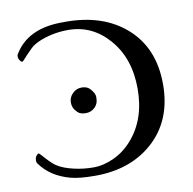

<svg xmlns="http://www.w3.org/2000/svg" viewBox="-80 -786 883 880"><g transform="rotate(-10 361.5 -346.5)"><path d="M43 -569.3Q37.6 -578.1 37.6 -584.5Q37.6 -595.7 42.5 -600.6Q103 -699.2 247.1 -705.1Q266.6 -705.6 282.2 -705.6Q453.6 -705.6 559.6 -614.3Q671.9 -517.6 671.9 -346.2Q671.9 -177.7 562.5 -80.1Q458 13.2 293.5 13.2Q220.2 13.2 178.7 2Q88.9 -22.5 42.5 -87.4Q37.6 -92.3 37.6 -103.5Q37.6 -116.7 44.7 -124.8Q51.8 -132.8 54.4 -132.8Q57.1 -132.8 63.7 -125.5Q70.3 -118.2 79.6 -107.9Q106 -78.6 122.6 -67.4Q139.2 -56.2 159.7 -48.6Q180.2 -41 202.1 -36.1Q245.6 -25.9 292.5 -25.9Q339.4 -25.9 388.2 -48.6Q437 -71.3 473.6 -113.3Q553.7 -203.6 553.7 -346.2Q553.7 -488.8 474.1 -579.1Q397.5 -666.5 286.1 -666.5Q220.2 -666.5 160.2 -644Q126 -630.9 107.4 -612.8Q88.9 -594.7 79.6 -584.5Q70.3 -574.2 63.7 -566.9Q57.1 -559.6 54.4 -559.6Q51.8 -559.6 48.6 -562.5Q45.4 -565.4 43 -569.3ZM258.8 -377.9Q276.4 -396 300.8 -396Q325.7 -396 338.4 -382.8Q360.4 -359.9 360.4 -341.6Q360.4 -323.2 355.7 -312.3Q351.1 -301.3 342.8 -293.5Q325.7 -276.9 300.8 -276.9Q275.4 -276.9 262.9 -289.3Q250.5 -301.8 245.8 -312.7Q241.2 -323.7 241.2 -336.2Q241.2 -348.6 245.8 -359.4Q250.5 -370.1 258.8 -377.9Z"/></g></svg>

Font: Cardo-Italic
Style: Italic
Weight: 400
Italic angle: -12°
Designer: David J. Perry
Foundry: David J. Perry
Version: Version 0.991